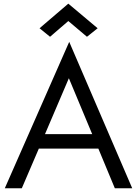

<svg xmlns="http://www.w3.org/2000/svg" viewBox="-20 -1341 739 1036"><path d="M510.7 -539.1Q430.7 -539.1 189.5 -539.1Q166 -485.4 97.7 -325.2Q75.2 -325.2 5.9 -325.2Q92.8 -522.5 353.5 -1115.2Q438.5 -918 693.4 -325.2Q669.9 -325.2 599.6 -325.2Q578.1 -378.9 510.7 -539.1ZM477.5 -617.2Q446.3 -692.4 351.6 -918.9Q319.3 -843.8 222.7 -617.2Q287.1 -617.2 477.5 -617.2ZM193.4 -1188.5Q232.4 -1221.7 348.6 -1321.3Q388.7 -1288.1 506.8 -1188.5Q492.2 -1176.8 449.2 -1142.6Q423.8 -1164.1 348.6 -1227.5Q324.2 -1207 250 -1142.6Q235.4 -1154.3 193.4 -1188.5Z"/></svg>

Font: Das Gitter
Style: Book
Weight: 400
Version: Version 006.000